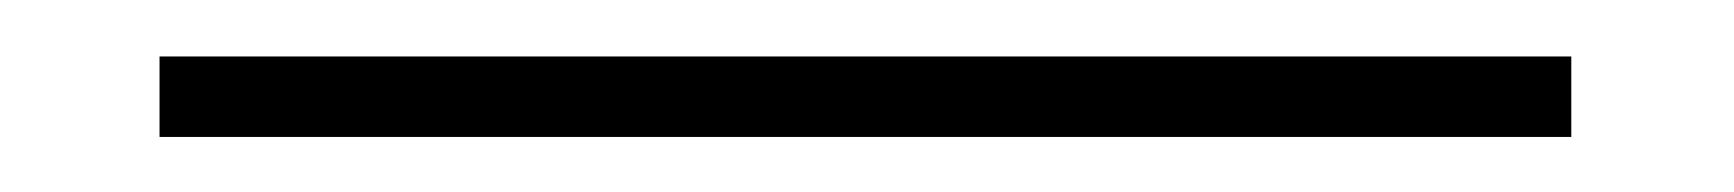

<svg xmlns="http://www.w3.org/2000/svg" viewBox="-20 10 614 68"><path d="M36.5 58.5H536.5V30H36.5Z"/></svg>

Font: HK Grotesk ExtraLight
Style: Regular
Weight: 200
Designer: Alfredo Marco Pradil
Foundry: Hanken Design Co.
Version: Version 3.001;FEAKit 1.0